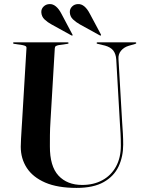

<svg xmlns="http://www.w3.org/2000/svg" viewBox="-20 -907 704 939"><path d="M566.5 -302.5 548.5 -617Q546.5 -643.5 534 -659.8Q521.5 -676 493.5 -684L457.5 -692.5Q454.5 -693.5 453.5 -694.2Q452.5 -695 452.5 -696.5Q452.5 -698 453.5 -699Q454.5 -700 457 -700H642Q644.5 -700 645.5 -699Q646.5 -698 646.5 -696.5Q646.5 -695 645 -694Q643.5 -693 640.5 -692L609.5 -683Q586 -676 571.8 -658.8Q557.5 -641.5 559.5 -617.5L577.5 -307.5Q579.5 -280.5 581 -254Q582.5 -227.5 582.5 -200Q582.5 -141 560 -93Q537.5 -45 487.2 -16.5Q437 12 354.5 12Q261.5 12 201 -14.2Q140.5 -40.5 111 -86Q81.5 -131.5 81.5 -189.5Q81.5 -204 82.8 -227Q84 -250 85.5 -273.2Q87 -296.5 88 -313L109.5 -672Q110 -678.5 105 -681.5Q100 -684.5 90 -686.5L49.5 -692.5Q43.5 -694 43.5 -696.5Q43.5 -698 44.8 -699Q46 -700 48.5 -700H310.5Q313 -700 314.2 -699Q315.5 -698 315.5 -696.5Q315.5 -695 314.2 -694.2Q313 -693.5 309.5 -692.5L267.5 -686.5Q257.5 -684.5 253 -681.5Q248.5 -678.5 248 -671L227 -316.5Q224.5 -278 224.2 -246Q224 -214 224 -192Q223.5 -94 266 -48.2Q308.5 -2.5 382 -2.5Q438 -2.5 480.8 -25.8Q523.5 -49 547.2 -92.2Q571 -135.5 571 -195Q571 -228.5 569.5 -254.5Q568 -280.5 566.5 -302.5ZM280.5 -839.5 333.5 -739.5Q335 -737.5 335.2 -736Q335.5 -734.5 334.5 -733.5Q334 -733 332.5 -733Q331 -733 329 -734L232 -787.5Q212.5 -798 197.8 -812Q183 -826 182 -847.5Q181.5 -863.5 193.2 -875Q205 -886.5 222 -887Q238.5 -888 253.5 -875.5Q268.5 -863 280.5 -839.5ZM419.5 -839.5 473 -739.5Q474 -737.5 474.2 -736Q474.5 -734.5 473.5 -733.5Q473 -733 471.5 -733Q470 -733 468 -734L371 -787.5Q352 -798 337 -812.2Q322 -826.5 321.5 -847.5Q321 -863.5 332.5 -875Q344 -886.5 361 -887Q378 -888 392.8 -875.5Q407.5 -863 419.5 -839.5Z"/></svg>

Font: Fraunces 120pt SemiBold
Style: Regular
Weight: 600
Version: Version 1.000;[b76b70a41]